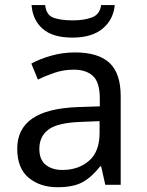

<svg xmlns="http://www.w3.org/2000/svg" viewBox="-20 -743 592 772"><path d="M281.7 -532.2Q375 -532.2 420.2 -490.2Q465.3 -448.2 465.3 -356.4V0H403.3L386.7 -74.2H382.8Q349.1 -31.2 312.3 -10.7Q275.4 9.8 210.9 9.8Q141.6 9.8 95.5 -28.1Q49.3 -65.9 49.3 -145.5Q49.3 -224.1 109.4 -266.1Q169.4 -308.1 294.4 -312.5L381.3 -315.4V-346.7Q381.3 -412.1 353.8 -437.5Q326.2 -462.9 276.4 -462.9Q236.3 -462.9 200.2 -450.7Q164.1 -438.5 132.3 -422.9L106 -487.3Q139.6 -505.9 185.5 -519Q231.4 -532.2 281.7 -532.2ZM380.4 -255.9 305.7 -252.9Q210.9 -249.5 174.6 -221.9Q138.2 -194.3 138.2 -144.5Q138.2 -100.6 164.1 -80.1Q189.9 -59.6 231 -59.6Q294.9 -59.6 337.6 -96.2Q380.4 -132.8 380.4 -209ZM386.7 -722.7H441.4Q436 -664.1 392.6 -627.9Q349.1 -591.8 271.5 -591.8Q191.9 -591.8 151.6 -627.2Q111.3 -662.6 106.9 -722.7H161.6Q166 -682.6 194.6 -671.9Q223.1 -661.1 273.9 -661.1Q317.9 -661.1 349.6 -672.9Q381.3 -684.6 386.7 -722.7Z"/></svg>

Font: Lunasima
Style: Regular
Weight: 400
Designer: The DocRepair Project, Monotype Design Team
Foundry: Google
Version: Version 2.009